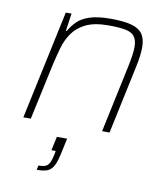

<svg xmlns="http://www.w3.org/2000/svg" viewBox="-83 -588 771 886"><g transform="rotate(10 302.0 -145.0)"><path d="M46 0 155 -510H182L170 -427H174Q188 -452 208.5 -472.5Q229 -493 266 -505.5Q303 -518 364 -518Q428 -518 464 -507.5Q500 -497 515 -474Q530 -451 530 -413Q530 -394 527 -370.5Q524 -347 518 -320L450 0H415L482 -315Q488 -344 491.5 -367.5Q495 -391 495 -408Q495 -441 481.5 -458Q468 -475 438.5 -480.5Q409 -486 360 -486Q294 -486 254 -466.5Q214 -447 191.5 -414.5Q169 -382 158 -342.5Q147 -303 138 -264L81 0ZM149 228 153 207Q176 207 187.5 201.5Q199 196 205.5 182Q212 168 217 144L220 127H200L214 62H262L246 137Q240 164 233 181.5Q226 199 215.5 209.5Q205 220 189 224Q173 228 149 228Z"/></g></svg>

Font: Saira Thin Thin
Style: Italic
Weight: 250
Italic angle: -12°
Version: Version 1.101